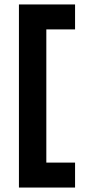

<svg xmlns="http://www.w3.org/2000/svg" viewBox="-20 -746 388 862"><path d="M65 96V-726H188V96ZM126 96V-16H317V96ZM126 -614V-726H317V-614Z"/></svg>

Font: Outfit Thin
Style: Regular
Weight: 100
Designer: Rodrigo Fuenzalida
Foundry: fragTYPE
Version: Version 1.000